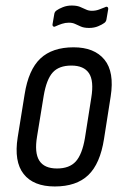

<svg xmlns="http://www.w3.org/2000/svg" viewBox="-20 -666 446 694"><path d="M178 8Q101 8 65.5 -37Q30 -82 44 -170L69 -325Q83 -414 126 -454.5Q169 -495 246 -495Q321 -495 357.5 -450.5Q394 -406 380 -317L356 -164Q342 -74 299 -33Q256 8 178 8ZM186 -57Q231 -57 254 -82.5Q277 -108 287 -167L310 -313Q320 -374 301.5 -401.5Q283 -429 238 -429Q193 -429 170.5 -404Q148 -379 138 -320L114 -173Q104 -114 122 -85.5Q140 -57 186 -57ZM302 -565Q284 -565 272.5 -570Q261 -575 251.5 -579.5Q242 -584 229 -584Q216 -584 204 -580Q192 -576 181 -571Q176 -568 172.5 -570.5Q169 -573 170 -579L176 -614Q177 -623 184 -628Q192 -634 207 -640Q222 -646 239 -646Q257 -646 268.5 -641.5Q280 -637 290 -632Q300 -627 312 -627Q326 -627 338 -631.5Q350 -636 360 -640Q365 -643 368.5 -640.5Q372 -638 371 -632L365 -597Q364 -588 357 -583Q349 -577 334.5 -571Q320 -565 302 -565Z"/></svg>

Font: Sofia Sans Condensed
Style: Italic
Weight: 400
Italic angle: -9°
Designer: Botio Nikoltchev, Ani Petrova
Foundry: lettersoup
Version: Version 4.101